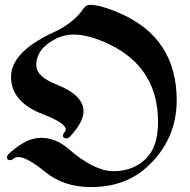

<svg xmlns="http://www.w3.org/2000/svg" viewBox="-20 -738 771 780"><path d="M8.3 -99.1Q8.3 -106 16.1 -113.3Q85.9 -178.2 146.2 -178.2Q206.5 -178.2 258.8 -132.8Q363.3 -42.5 440.4 -42.5Q519 -42.5 570.6 -91.1Q622.1 -139.6 622.1 -242.2Q622.1 -472.2 406.7 -565.9Q334 -597.7 278.3 -597.7Q243.7 -597.7 210.9 -582.5Q127.4 -542 127.4 -473.1Q127.4 -426.8 209 -395Q319.3 -351.6 319.3 -286.1Q319.3 -241.7 264.6 -183.6Q257.3 -175.8 249 -175.8Q235.8 -175.8 235.8 -187.5Q235.8 -193.8 241.5 -200Q247.1 -206.1 247.1 -211.9Q247.1 -238.3 154.3 -273.9Q24.9 -323.7 24.9 -425.5Q24.9 -527.3 198.2 -606.9Q277.3 -643.1 318.4 -702.1Q329.6 -718.3 344.7 -718.3Q388.2 -718.3 466.3 -684.6Q697.8 -584 697.8 -330.6Q697.8 -173.3 582 -64Q491.7 22 349.6 22Q239.3 22 164.3 -39.1Q89.4 -100.1 54.2 -100.1Q42.5 -100.1 35.4 -93.8Q28.3 -87.4 21.5 -87.4Q8.3 -87.4 8.3 -99.1Z"/></svg>

Font: UnifrakturMaguntia18
Style: Book
Weight: 400
Designer: j. 'mach' wust, Gerrit Ansmann, Georg Duffner, based on a font by Peter Wiegel, original typeface by Carl Albert Fahrenw
Version: Version 2017-03-19